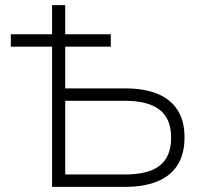

<svg xmlns="http://www.w3.org/2000/svg" viewBox="-20 -725 804 745"><path d="M182 0V-544H22V-592H182V-705H233V-592H410V-544H233V-382H467Q540 -382 591 -361Q642 -340 669 -298Q696 -256 696 -192Q696 -128 669.5 -85.5Q643 -43 591.5 -21.5Q540 0 467 0ZM233 -48H464Q556 -48 600 -82.5Q644 -117 644 -191Q644 -265 599 -299.5Q554 -334 464 -334H233Z"/></svg>

Font: Nunito Sans 7pt ExtraLight
Style: Regular
Weight: 250
Designer: Vernon Adams
Foundry: Vernon Adams
Version: Version 3.101;gftools[0.9.27]